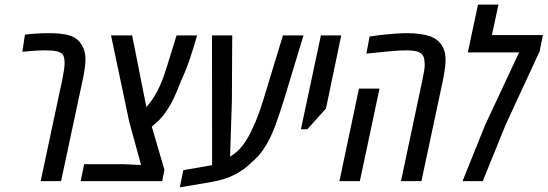

<svg xmlns="http://www.w3.org/2000/svg" viewBox="-20 -783 2367 830"><path d="M155.8 0 250.5 -444.8Q253.9 -461.9 256.6 -480.5Q259.3 -499 259.3 -510.7Q259.3 -521 257.3 -531.7Q255.4 -542.5 250.5 -548.3Q247.6 -551.8 242.9 -554.4Q238.3 -557.1 231.9 -559.6Q220.7 -563 205.6 -564.2Q190.4 -565.4 177.2 -565.4Q164.6 -565.4 146.7 -564.7Q128.9 -564 110.1 -562.3Q91.3 -560.5 76.7 -559.1L87.9 -633.3Q116.2 -636.7 141.4 -638.2Q166.5 -639.6 192.4 -639.6Q230.5 -639.6 261.5 -634.3Q292.5 -628.9 312.5 -613.3Q319.3 -607.9 324.5 -601.6Q329.6 -595.2 334 -587.9Q341.3 -575.7 345.5 -560.3Q349.6 -544.9 349.6 -527.8Q349.6 -510.3 346.4 -487.5Q343.3 -464.8 337.9 -439.9L244.1 0Z M328.6 0 343.8 -73.2H516.1Q534.7 -72.3 553.2 -71.3Q571.8 -70.3 589.8 -69.8L538.6 -256.8L460 -629.9H551.3L610.4 -332Q610.8 -329.6 611.6 -326.2Q612.3 -322.8 612.8 -320.3Q640.1 -350.6 660.9 -390.6Q681.6 -430.7 699.2 -487.8L743.2 -629.9H832Q814.5 -568.4 798.1 -521Q781.7 -473.6 762.2 -432.6Q747.1 -392.1 732.2 -360.4Q717.3 -328.6 699.7 -303.2Q686.5 -283.2 670.7 -266.8Q654.8 -250.5 636.2 -235.4L690.9 -48.8L681.2 0Z M757.3 26.9 772.5 -47.4 879.4 -65.9Q891.6 -68.4 902.8 -70.6Q914.1 -72.8 927.2 -74.7L897 -23.9L896.5 -629.9H983.9L982.4 -345.2L974.6 -106Q1007.8 -125.5 1031.5 -157.7Q1055.2 -189.9 1073.7 -232.4Q1083.5 -252 1094.2 -280.5Q1105 -309.1 1115.7 -342.8L1203.1 -629.9H1292L1206.5 -348.1Q1189.9 -295.9 1172.4 -246.3Q1154.8 -196.8 1129.6 -154.1Q1104.5 -111.3 1065.4 -79.1Q1034.7 -48.3 993.7 -27.6Q952.6 -6.8 896 3.4Z M1280.8 -224.1 1367.2 -629.9H1455.1L1389.2 -314L1308.6 -224.1Z M1713.4 0 1807.6 -444.8Q1811.5 -462.9 1813.7 -477.8Q1815.9 -492.7 1815.9 -505.9Q1815.9 -523.9 1811.3 -536.6Q1806.6 -549.3 1794.4 -555.7Q1782.7 -562 1765.6 -563.7Q1748.5 -565.4 1735.8 -565.4Q1710 -565.4 1666.3 -561.5Q1622.6 -557.6 1564 -551.3L1577.6 -625Q1608.9 -629.9 1638.2 -633.1Q1667.5 -636.2 1693.1 -637.9Q1718.8 -639.6 1738.3 -639.6Q1768.6 -639.6 1794.2 -636.2Q1819.8 -632.8 1838.9 -626.5Q1850.6 -621.6 1860.6 -615.7Q1870.6 -609.9 1877.9 -602.1Q1890.6 -588.9 1898.4 -570.3Q1906.2 -551.8 1906.2 -524.4Q1906.2 -507.8 1903.3 -486.1Q1900.4 -464.4 1895.5 -439.9L1801.8 0ZM1447.3 0 1531.7 -399.9H1620.6L1535.6 0Z M1979.5 0 2077.1 -242.2 2224.1 -556.6H2002.4L2046.4 -763.2H2134.8L2106.4 -631.3H2327.1L2312.5 -560.5L2166.5 -245.1L2066.9 0Z"/></svg>

Font: Open Sans Condensed Medium
Style: Italic
Weight: 500
Width: 3
Italic angle: -12°
Designer: Monotype Design Team
Foundry: Monotype Imaging Inc.
Version: Version 3.000